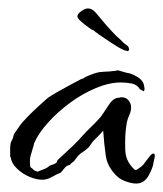

<svg xmlns="http://www.w3.org/2000/svg" viewBox="-20 -424 386 454"><path d="M302 10Q292 10 279 5.5Q266 1 258 -6Q234 -28 230 -56.5Q226 -85 224 -115Q220 -110 213.5 -103.5Q207 -97 202 -92Q199 -89 196 -84.5Q193 -80 190 -76Q183 -69 177 -65.5Q171 -62 166 -57Q164 -55 158 -47Q156 -43 152 -40.5Q148 -38 145 -34Q138 -33 133.5 -27.5Q129 -22 124 -16Q114 -12 102.5 -5.5Q91 1 80 1Q66 1 49.5 -6Q33 -13 20 -25.5Q7 -38 5 -53H4V-71Q4 -87 8 -92Q10 -95 11 -99.5Q12 -104 13 -107L27 -127Q30 -132 42.5 -145Q55 -158 69 -171Q83 -184 89 -189Q97 -196 113 -205Q129 -214 145.5 -223Q162 -232 172 -237L176 -238Q181 -242 192.5 -246.5Q204 -251 209 -252Q215 -254 228 -254.5Q241 -255 248 -256Q254 -256 258 -258L279 -252Q290 -251 305 -242Q320 -233 321 -219Q323 -212 320 -208L311 -213Q304 -224 291.5 -226.5Q279 -229 266 -229Q238 -229 206 -215.5Q174 -202 145 -180.5Q116 -159 93.5 -134Q71 -109 61 -86Q60 -83 59.5 -80Q59 -77 58 -75Q55 -65 52.5 -56Q50 -47 51 -36Q51 -29 53 -28Q55 -27 61 -21L69 -18L76 -21L84 -24Q92 -27 97 -32Q101 -34 104 -34.5Q107 -35 107 -36Q114 -38 114.5 -41.5Q115 -45 120 -49Q135 -63 149.5 -76.5Q164 -90 177 -105Q184 -113 194.5 -123Q205 -133 214 -143Q217 -146 219.5 -149.5Q222 -153 224 -156Q229 -164 239 -178.5Q249 -193 262 -193Q264 -194 268 -194Q278 -194 284 -186.5Q290 -179 290 -171Q290 -161 286 -152.5Q282 -144 280 -135Q276 -112 276 -90Q276 -83 276 -76Q276 -69 277 -61Q280 -40 298 -23L302 -22Q316 -30 321.5 -38Q327 -46 337 -58Q337 -58 339 -59.5Q341 -61 342 -61Q346 -61 346 -57V-56Q346 -52 345 -48.5Q344 -45 343 -40Q342 -28 331.5 -9Q321 10 302 10ZM279 -304Q274 -304 259.5 -312.5Q245 -321 213 -343Q211 -345 209.5 -346Q208 -347 206 -348Q202 -353 197 -354L191 -358Q163 -378 163 -385Q163 -391 172 -397.5Q181 -404 188 -404Q199 -404 209 -391Q217 -381 230 -366Q243 -351 256 -338Q261 -334 265.5 -329.5Q270 -325 273 -322Q278 -318 281 -316Q284 -314 285 -309Q286 -308 284.5 -305Q283 -302 279 -304Z"/></svg>

Font: Qwitcher Grypen
Style: Bold
Weight: 700
Designer: Robert E. Leuschke
Foundry: Robert E. Leuschke
Version: Version 1.100; ttfautohint (v1.8.3)